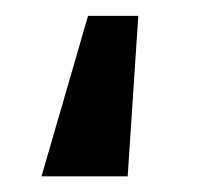

<svg xmlns="http://www.w3.org/2000/svg" viewBox="-20 -118 257 246"><path d="M92.8 -97.7H157.2L143.6 107.9H33.2Z"/></svg>

Font: Cadman
Style: Regular
Weight: 400
Designer: Paul James MIller
Foundry: High-Logic / Made with FontCreator
Version: Version 2.114;March 28, 2021;FontCreator 13.0.0.2683 64-bit